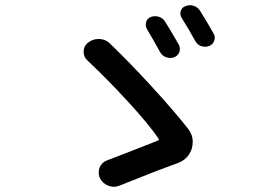

<svg xmlns="http://www.w3.org/2000/svg" viewBox="-20 -760 1040 732"><path d="M540 -649.4Q533.2 -662.1 537.1 -675.8Q541 -689.5 554.7 -695.3Q562.5 -698.2 571.3 -698.2Q578.1 -698.2 585 -696.3Q600.6 -691.4 609.4 -677.7Q634.8 -636.7 661.1 -590.8Q668.9 -577.1 664.1 -562.5Q659.2 -547.9 644.5 -542Q629.9 -536.1 614.3 -541.5Q598.6 -546.9 590.8 -560.5Q561.5 -614.3 540 -649.4ZM672.9 -691.4Q665 -703.1 668.9 -717.3Q672.9 -731.4 686.5 -736.3Q695.3 -740.2 704.1 -740.2Q710.9 -740.2 716.8 -738.3Q733.4 -733.4 742.2 -719.7Q767.6 -679.7 793.9 -632.8Q798.8 -625 798.8 -616.2Q798.8 -611.3 796.9 -605.5Q792 -590.8 778.3 -585Q762.7 -579.1 747.6 -584Q732.4 -588.9 724.6 -603.5Q695.3 -656.2 672.9 -691.4ZM698.2 -267.6Q714.8 -245.1 714.8 -220.7Q714.8 -207 710.9 -192.4Q697.3 -152.3 656.2 -137.7Q569.3 -106.4 436.5 -52.7Q424.8 -47.9 414.1 -47.9Q404.3 -47.9 393.6 -51.8Q372.1 -59.6 361.3 -80.1Q356.4 -90.8 356.4 -102.5Q356.4 -111.3 359.4 -120.1Q367.2 -140.6 387.7 -148.4Q464.8 -177.7 581.1 -223.6Q587.9 -225.6 584 -232.4Q547.9 -285.2 468.8 -371.6Q389.6 -458 313.5 -529.3Q298.8 -543 298.8 -562.5Q298.8 -585 317.4 -598.6Q334 -611.3 355.5 -611.3Q357.4 -611.3 359.4 -611.3Q382.8 -610.4 399.4 -593.8Q476.6 -519.5 561 -427.2Q645.5 -335 698.2 -267.6Z"/></svg>

Font: Gen Jyuu Gothic Medium
Style: Regular
Weight: 500
Designer: [Source Han Sans]
Ryoko NISHIZUKA  (kana & ideographs); Paul D. Hunt (Latin, Greek & Cyrillic); Wenlong ZHANG  (bopomofo
Version: Version 1.002.20150607